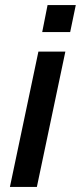

<svg xmlns="http://www.w3.org/2000/svg" viewBox="-20 -735 318 755"><path d="M19 0 131 -532H237L125 0ZM146 -609 167 -715H278L256 -609Z"/></svg>

Font: Geist Medium
Style: Italic
Weight: 500
Italic angle: -12°
Designer: Basement.studio, Andrés Briganti, Mateo Zaragoza
Foundry: Basement.studio, Vercel, Andrés Briganti, Guido Ferreyra, Mateo Zaragoza
Version: Version 1.500; ttfautohint (v1.8.4.7-5d5b)